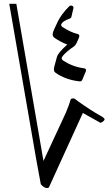

<svg xmlns="http://www.w3.org/2000/svg" viewBox="-20 -792 555 981"><path d="M494.1 -164.1Q494.1 -164.1 403.3 -214.8L230.5 164.1Q229 168.5 220.7 168.9Q205.1 168.9 188.5 149.4Q182.1 117.7 165.5 24.4L27.3 -772.5H63.5L202.1 30.3L316.4 -215.8Q335 -260.3 340.8 -283.2Q342.3 -286.1 346.2 -288.1Q356.9 -292 366.2 -284.2Q370.1 -280.8 380.9 -272.9Q444.8 -227.5 492.2 -201.2Q514.2 -189.5 514.6 -181.6Q512.2 -172.9 494.1 -164.1ZM333.6 -759.8Q337.4 -763.6 343.3 -763.6Q349.4 -763.6 352.9 -759.5Q356.4 -755.4 355.3 -750.4L344.4 -704.4Q343.3 -699.7 335.6 -696.8Q301.7 -684.8 294 -670.1Q289.1 -660.4 300.5 -653.1Q341.5 -626.7 375.8 -618.5Q390.4 -615 382.5 -597.2L372 -573.7Q365.8 -560 355.6 -553.2Q320.7 -529.8 301.1 -506.6Q288.5 -491.7 303.4 -482Q353.5 -450.1 407.4 -443.4Q424.4 -441.3 417.7 -425.5L400.4 -384.2Q396.6 -375.1 386.6 -376.3Q315.4 -383.9 263.3 -420.5Q251.3 -429 257.4 -451.6L270.9 -501.1Q277 -523 323.9 -564.4Q291.7 -576.1 258.6 -598.6Q241.6 -610.1 255.4 -639.3L274.4 -680.1Q292.3 -718.4 333.6 -759.8Z"/></svg>

Font: Amiri
Style: Regular
Weight: 400
Designer: Khaled Hosny
Version: Version 000.108